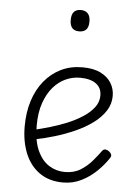

<svg xmlns="http://www.w3.org/2000/svg" viewBox="-56 -825 637 887"><g transform="rotate(5 263.0 -381.5)"><path d="M270 19Q205 19 160.5 -12.5Q116 -44 93.5 -99Q71 -154 71 -224Q71 -289 88 -342.5Q105 -396 137 -435.5Q169 -475 213.5 -497Q258 -519 314 -519Q365 -519 398 -502.5Q431 -486 447.5 -459Q464 -432 464 -399Q464 -361 443 -329Q422 -297 386.5 -271Q351 -245 306 -225Q261 -205 212.5 -190.5Q164 -176 117 -167L116 -212Q150 -220 189.5 -231.5Q229 -243 267.5 -259Q306 -275 337.5 -295.5Q369 -316 388 -341Q407 -366 407 -396Q407 -432 380.5 -451Q354 -470 306 -470Q272 -470 240 -455.5Q208 -441 182.5 -411.5Q157 -382 141.5 -337.5Q126 -293 126 -232Q126 -162 146.5 -117Q167 -72 200.5 -51Q234 -30 274 -30Q316 -30 346.5 -49Q377 -68 399.5 -94.5Q422 -121 437 -142Q444 -151 452.5 -150Q461 -149 469 -143Q477 -137 480 -129.5Q483 -122 477 -113Q457 -82 426 -51.5Q395 -21 355.5 -1Q316 19 270 19ZM283 -683Q261 -683 250.5 -695.5Q240 -708 240 -732Q240 -757 250.5 -769.5Q261 -782 283 -782Q304 -782 315.5 -769.5Q327 -757 327 -732Q327 -707 316 -695Q305 -683 283 -683Z"/></g></svg>

Font: Playwrite FR Moderne ExtraLight
Style: Regular
Weight: 250
Version: Version 1.002